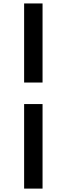

<svg xmlns="http://www.w3.org/2000/svg" viewBox="-20 -940 389 1119"><path d="M120.6 -459V-919.9H228V-459ZM120.6 159.2V-333.5H228V159.2Z"/></svg>

Font: FjallaOne
Style: Regular
Weight: 400
Designer: Irina Smirnova
Foundry: Irina Smirnova
Version: Version 1.001